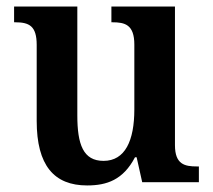

<svg xmlns="http://www.w3.org/2000/svg" viewBox="-20 -556 650 586"><path d="M246 10C306 10 356 -7 392 -76H397L414 0H587V-48H581C544 -48 514 -54 514 -113V-536H320V-488H323C361 -488 390 -481 390 -420V-222C390 -127 362 -65 296 -65C234 -65 216 -115 216 -204V-536H23V-488H26C69 -488 92 -477 92 -419V-187C92 -51 145 10 246 10Z"/></svg>

Font: Noto Serif Armenian SemiCondensed SemiBold
Style: Regular
Weight: 600
Width: 4
Designer: Monotype Design Team
Foundry: Monotype Imaging Inc.
Version: Version 2.008